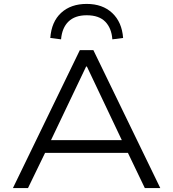

<svg xmlns="http://www.w3.org/2000/svg" viewBox="-20 -961 885 981"><path d="M46 0 388 -705H457L799 0H720L623 -202L665 -180H180L221 -202L123 0ZM420 -621 233 -229 204 -245H641L610 -229L424 -621ZM292 -760 237 -767Q243 -850 292.5 -895.5Q342 -941 423 -941Q504 -941 553.5 -894.5Q603 -848 609 -767L554 -760Q550 -817 518 -850Q486 -883 423 -883Q363 -883 330 -851Q297 -819 292 -760Z"/></svg>

Font: Nunito Sans 7pt SemiExpanded Light
Style: Regular
Weight: 300
Width: 6
Designer: Vernon Adams
Foundry: Vernon Adams
Version: Version 3.101;gftools[0.9.27]